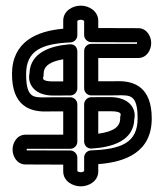

<svg xmlns="http://www.w3.org/2000/svg" viewBox="-20 -635 580 680"><path d="M226.9 -478.1C160.5 -472.9 86.8 -449.8 84.4 -375.1C83.7 -371.2 83 -367.2 83 -361.1C82.9 -333 105.2 -296.4 168.9 -296.6C168.9 -296.6 190.8 -296.7 229 -296.9C243.2 -296.9 253.9 -309.5 253.9 -321.9C253.9 -368.7 253.9 -414.4 253.9 -453.2C253.9 -464.1 246.8 -479.7 226.9 -478.1ZM203.9 -425C203.9 -400.9 203.9 -375.5 203.9 -346.8C182.3 -346.7 168.6 -346.6 168.6 -346.6C125.7 -346.5 132.9 -359.1 133 -361.1C133.1 -367 134.4 -359.2 134.4 -372.4C134.4 -399.6 153.8 -416.4 203.9 -425ZM304.5 -108.9C374 -113 453.1 -134.7 455.6 -212.5C456.3 -216.3 456.9 -220 457 -225.6C457.5 -254 435.6 -290.4 371.2 -291.1C369.4 -291.1 344.6 -290.9 303 -290.8C288.7 -290.7 278 -278.1 278 -265.8V-133.9C278 -120.9 288.2 -107.9 304.5 -108.9ZM328 -161.4V-240.9C351.3 -241 368.2 -241.1 370.5 -241C370.5 -241 370.9 -241 371.3 -241C414 -241.1 407 -228.6 407 -226.7C407 -220.7 405.6 -228.6 405.6 -215.3C405.6 -186.6 383.4 -169.1 328 -161.4ZM328 -562.4C327.1 -595.7 295.7 -615 266 -615C237.3 -615 205.2 -597 204 -563.8C203.9 -558.6 203.9 -554 203.9 -533.3C110.2 -525.1 22.5 -487.5 22.5 -372.4C22.5 -259.9 86 -240.1 139.6 -240.1C150 -240.1 159.9 -240.5 168.7 -240.5C180.9 -240.5 192.5 -240.5 203.9 -240.5L203.9 -158L70.5 -158C39.9 -158 24.5 -129.2 24.5 -105.3C24.5 -81.4 40 -52.5 70.4 -52.5C71.3 -52.5 119.2 -52.1 203.9 -52L203.9 -28C203.9 6.2 236.7 25 266 25C295.1 25 328 6.4 328 -28V-53.7C426.1 -61 517.4 -97 517.4 -215.3C517.4 -327.7 454 -347.5 400.4 -347.5C390 -347.5 380.1 -347.1 371.2 -347.1C356 -347.1 343.3 -347.1 328 -347.1V-429.6L469.5 -429.6C500.1 -429.6 515.5 -458.5 515.5 -482.4C515.5 -506.3 500 -535.2 469.6 -535.2C468.7 -535.2 417.4 -535.5 328 -535.7ZM278 -560.7V-510.7C278 -496.5 290.5 -485.7 303 -485.7C389.2 -485.6 449.9 -485.3 465.1 -485.2C465.4 -484.4 465.5 -483.5 465.5 -482.4C465.5 -481.3 465.3 -480.3 465.2 -479.6C446.1 -479.6 370.8 -479.6 303.1 -479.6C289.4 -479.6 278 -468.2 278 -454.6V-322.1C278 -308.5 289.4 -297.1 303.1 -297.1C324 -297.1 346.8 -297.1 371.2 -297.1C381.4 -297.1 391.3 -297.5 400.4 -297.5C440.5 -297.5 467.4 -300.3 467.4 -215.3C467.4 -128.9 408.2 -106.1 302.2 -102.4C288.6 -101.9 278 -90.2 278 -77.4V-29C276.9 -27.8 272.7 -25 266 -25C259.2 -25 254.9 -28.1 253.9 -29.1L253.9 -77C253.9 -91.2 241.4 -101.9 229 -102C147.3 -102 90.3 -102.4 74.8 -102.4C74.6 -103.2 74.5 -104.1 74.5 -105.3C74.5 -106.4 74.7 -107.3 74.8 -108L228.9 -108C242.5 -108 253.9 -119.4 253.9 -133L253.9 -265.6C253.9 -279.2 242.5 -290.6 228.8 -290.6C210.2 -290.5 190.1 -290.5 168.7 -290.5C158.6 -290.5 148.7 -290.1 139.6 -290.1C99.5 -290.1 72.5 -287.4 72.5 -372.4C72.5 -456.7 128.7 -480.1 230 -484.9C243.7 -485.5 253.9 -497.6 253.9 -509.9C253.9 -538.2 253.9 -557.4 253.9 -560.9C255.1 -562.2 259.3 -565 266 -565C273.5 -565 277.4 -561.5 278 -560.7Z"/></svg>

Font: Hi.
Style: Regular
Weight: 400
Designer: Mew Too, Robert Jablonski
Foundry: Cannot Into Space Fonts
Version: Version 1.996